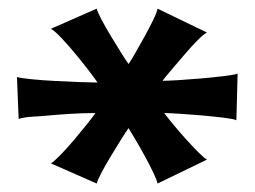

<svg xmlns="http://www.w3.org/2000/svg" viewBox="-20 -732 594 447"><path d="M530.3 -452.1Q524.4 -455.1 500.5 -458Q476.6 -460.9 448.7 -463.4Q420.9 -465.8 396 -467.3Q371.1 -468.8 362.3 -468.8Q367.2 -461.9 380.9 -445.3Q394.5 -428.7 410.6 -410.6Q426.8 -392.6 441.4 -377.9Q456.1 -363.3 461.9 -360.4L346.7 -304.7Q345.7 -311.5 336.9 -330.1Q328.1 -348.6 316.9 -369.1Q305.7 -389.6 294.9 -407.7Q284.2 -425.8 279.3 -433.6Q273.4 -425.8 262.2 -407.7Q251 -389.6 238.8 -369.6Q226.6 -349.6 216.8 -331.1Q207 -312.5 205.1 -304.7L98.6 -351.6Q106.4 -356.4 121.6 -372.1Q136.7 -387.7 152.3 -406.2Q168 -424.8 182.1 -442.4Q196.3 -460 202.1 -468.8Q170.9 -468.8 140.6 -466.8Q110.4 -464.8 79.1 -461.9Q65.4 -460.9 50.8 -460Q36.1 -459 23.4 -455.1L19.5 -552.7Q29.3 -549.8 54.7 -547.4Q80.1 -544.9 108.4 -543.5Q136.7 -542 162.6 -541Q188.5 -540 200.2 -540H207Q201.2 -548.8 186.5 -567.9Q171.9 -586.9 155.3 -606.9Q138.7 -627 123 -643.6Q107.4 -660.2 98.6 -665L205.1 -711.9Q207 -704.1 216.8 -685.5Q226.6 -667 238.8 -647Q251 -627 262.2 -608.9Q273.4 -590.8 279.3 -583Q284.2 -589.8 294.9 -608.4Q305.7 -627 316.9 -647.5Q328.1 -668 336.9 -686Q345.7 -704.1 346.7 -711.9L461.9 -656.2Q455.1 -653.3 439.9 -638.2Q424.8 -623 408.7 -604Q392.6 -585 377.9 -567.9Q363.3 -550.8 358.4 -543.9Q370.1 -543.9 395 -545.4Q419.9 -546.9 447.8 -549.3Q475.6 -551.8 500 -554.7Q524.4 -557.6 533.2 -560.5Z"/></svg>

Font: Cherry Cream Soda
Style: Regular
Weight: 400
Designer: Font Diner, Inc
Foundry: Font Diner, Inc
Version: Version 1.001